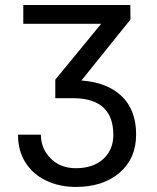

<svg xmlns="http://www.w3.org/2000/svg" viewBox="-20 -548 622 761"><path d="M380.9 -453.6H72.3V-528.3H496.6L497.1 -470.7L302.7 -229Q406.2 -221.2 462.9 -166.3Q519.5 -111.3 519.5 -15.1Q519.5 80.1 454.1 136.5Q388.7 192.9 280.3 192.9Q215.8 192.9 163.3 168Q110.8 143.1 81.1 96.4Q51.3 49.8 51.3 -14.2H142.1Q142.1 41 180.7 79.8Q219.2 118.7 280.3 118.7Q349.1 118.7 389.2 82.3Q429.2 45.9 429.2 -13.2Q429.2 -154.8 277.3 -158.7H199.2V-232.4Z"/></svg>

Font: MAUL
Style: Regular
Weight: 400
Designer: MAUL
Version: Version 1.0; 2020; ttfautohint (v1.8.3)